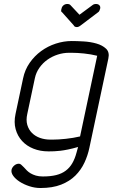

<svg xmlns="http://www.w3.org/2000/svg" viewBox="-20 -760 566 964"><path d="M468 -480Q436 -488 401.5 -491.5Q367 -495 339 -495H327Q298 -495 270 -486Q242 -477 218.5 -460.5Q195 -444 178 -420Q161 -396 155 -367L117 -188Q110 -157 117 -133Q124 -109 140.5 -92.5Q157 -76 181 -67.5Q205 -59 234 -59H244Q273 -59 310.5 -63Q348 -67 382 -75ZM429 -19Q421 20 404 56.5Q387 93 358.5 121.5Q330 150 287 167Q244 184 183 184Q155 184 127.5 175Q100 166 79 152.5Q58 139 46.5 123Q35 107 38 92Q41 80 51.5 71Q62 62 75 62Q81 62 86.5 67Q92 72 100 80Q107 88 115 96Q123 104 134 110.5Q145 117 160 121.5Q175 126 195 126Q234 126 262 119Q290 112 310 97Q330 82 343 59.5Q356 37 364 7L372 -22Q344 -14 322 -9.5Q300 -5 283 -3Q266 -1 252.5 -0.5Q239 0 229 0H222Q182 0 148 -13.5Q114 -27 91 -52Q68 -77 58.5 -111.5Q49 -146 58 -188L96 -367Q105 -410 129 -444.5Q153 -479 186.5 -503.5Q220 -528 260 -541Q300 -554 340 -554Q365 -554 399.5 -552Q434 -550 464 -541.5Q494 -533 512.5 -515.5Q531 -498 524 -466ZM292 -698Q287 -700 287 -705.5Q287 -711 289 -717Q291 -727 299 -733.5Q307 -740 318 -740Q329 -740 334 -734L379 -686L444 -734Q451 -740 462 -740Q473 -740 479 -733.5Q485 -727 483 -717Q481 -711 479 -706Q477 -701 472 -698L386 -633Q375 -624 366 -624Q361 -624 356.5 -626Q352 -628 350 -633Z"/></svg>

Font: VDS
Style: Thin Italic
Weight: 100
Width: 0
Designer: artmaker
Foundry: artmaker
Version: Version 1.000 2012 initial release